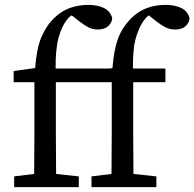

<svg xmlns="http://www.w3.org/2000/svg" viewBox="-20 -767 797 787"><path d="M38 0V-44L120 -54Q120 -94 120.5 -133.5Q121 -173 121 -213V-430H36V-476L124 -488Q130 -568 149.5 -614.5Q169 -661 203 -694Q233 -723 268.5 -735Q304 -747 341 -747Q379 -747 405.5 -734.5Q432 -722 440 -693Q439 -674 423.5 -660Q408 -646 381 -646Q359 -646 340.5 -656Q322 -666 302 -682L274 -704Q267 -700 260 -693Q234 -663 220.5 -614Q207 -565 208 -486H428L441 -488Q447 -565 465 -612Q483 -659 523 -697Q552 -724 586.5 -735.5Q621 -747 658 -747Q696 -747 722.5 -734.5Q749 -722 757 -693Q756 -674 741 -660Q726 -646 698 -646Q676 -646 657.5 -655.5Q639 -665 619 -681L590 -704Q578 -696 566 -678Q546 -647 535 -604.5Q524 -562 525 -486H658V-430H526V-213Q526 -173 526.5 -133.5Q527 -94 527 -54L621 -44V0H355V-44L437 -54Q437 -94 437.5 -133.5Q438 -173 438 -213V-430H209V-213Q209 -173 209.5 -133.5Q210 -94 210 -54L303 -44V0Z"/></svg>

Font: Source Serif 4 SmText
Style: Regular
Weight: 400
Designer: Frank Grießhammer
Foundry: Adobe
Version: Version 4.005;hotconv 1.1.0;makeotfexe 2.6.0